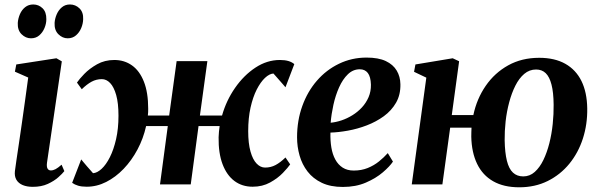

<svg xmlns="http://www.w3.org/2000/svg" viewBox="-20 -804 2611 837"><path d="M123 10.5Q97.5 10.5 79 2.8Q60.5 -5 51.5 -20.2Q42.5 -35.5 45 -58Q47 -74.5 51.5 -104.8Q56 -135 62 -175.2Q68 -215.5 74.8 -263Q81.5 -310.5 88.8 -362.2Q96 -414 103 -466L45 -491.5L51 -523L226 -550L249.5 -536.5L185 -95.5Q182.5 -77.5 187.2 -69.2Q192 -61 201.5 -61Q211.5 -61 222 -66.5Q232.5 -72 248.5 -86L260.5 -58Q252.5 -47.5 234.2 -31.2Q216 -15 188.2 -2.2Q160.5 10.5 123 10.5ZM115 -637Q92 -637 74 -654.8Q56 -672.5 57.5 -704.5Q59 -724 67 -742.5Q75 -761 89.8 -772.8Q104.5 -784.5 125 -784.5Q148.5 -784.5 165.5 -768Q182.5 -751.5 182 -720Q182 -701 174 -681.8Q166 -662.5 151.2 -649.8Q136.5 -637 115 -637ZM275 -637Q252.5 -637 234.5 -654.8Q216.5 -672.5 218 -704.5Q219.5 -724 227.5 -742.2Q235.5 -760.5 250 -772.5Q264.5 -784.5 285 -784.5Q309 -784.5 326.5 -767.5Q344 -750.5 342.5 -720Q342 -700.5 334 -681.5Q326 -662.5 311.2 -649.8Q296.5 -637 275 -637Z M358 10Q336 10 320.8 5.5Q305.5 1 294.5 -7L334 -109Q338.5 -103.5 345.2 -95.5Q352 -87.5 359.2 -79Q366.5 -70.5 373.5 -62.8Q380.5 -55 385.5 -49Q403.5 -50 423 -68Q442.5 -86 459 -118.8Q475.5 -151.5 486 -197.2Q496.5 -243 496.5 -299.5Q496.5 -354.5 486.5 -389.8Q476.5 -425 460.2 -442Q444 -459 424 -459Q400 -459 379.2 -447.8Q358.5 -436.5 336.5 -415L315.5 -444Q325 -458.5 347.5 -481.8Q370 -505 403.2 -523.8Q436.5 -542.5 478.5 -542.5Q522 -542.5 555.2 -519Q588.5 -495.5 607.2 -448.2Q626 -401 626 -330Q626 -323 625.8 -315.2Q625.5 -307.5 624.5 -300.5H717.5L750 -537.5H884L851.5 -300.5H948Q966.5 -366 1004.8 -421Q1043 -476 1093.5 -509.2Q1144 -542.5 1200 -542.5Q1222 -542.5 1237.2 -538Q1252.5 -533.5 1263 -524.5L1224.5 -423.5Q1219.5 -429.5 1212.8 -437.2Q1206 -445 1198.5 -453.5Q1191 -462 1184.2 -469.8Q1177.5 -477.5 1172 -483.5Q1154.5 -482.5 1135.2 -464.5Q1116 -446.5 1099.2 -413.8Q1082.5 -381 1072.2 -335Q1062 -289 1062 -232.5Q1062 -179 1072 -143.5Q1082 -108 1098.8 -90.8Q1115.5 -73.5 1135.5 -73.5Q1160.5 -73.5 1181.2 -84.5Q1202 -95.5 1224.5 -117.5L1245 -87.5Q1236 -74 1213.5 -50.5Q1191 -27 1157.5 -8.5Q1124 10 1081.5 10Q1035.5 10 1002 -15Q968.5 -40 950.2 -88.2Q932 -136.5 933 -205.5Q933.5 -217 934.5 -229.5Q935.5 -242 937.5 -254.5H845.5L811.5 0H677.5L711.5 -254.5H617Q605 -200.5 579.5 -152.5Q554 -104.5 519 -68Q484 -31.5 443 -10.8Q402 10 358 10Z M1693 -99.5Q1679 -78.5 1649 -52.8Q1619 -27 1575 -8Q1531 11 1474.5 11Q1421 11 1383 -7Q1345 -25 1321 -56Q1297 -87 1286 -125.8Q1275 -164.5 1275 -205.5Q1275 -278.5 1297.8 -341.8Q1320.5 -405 1361.5 -452.2Q1402.5 -499.5 1458 -526.2Q1513.5 -553 1578 -553Q1629.5 -553 1661.8 -537.8Q1694 -522.5 1709.5 -496.2Q1725 -470 1725.5 -437Q1726.5 -391 1706.5 -356.2Q1686.5 -321.5 1653 -297.2Q1619.5 -273 1579 -257.5Q1538.5 -242 1497 -234.5Q1455.5 -227 1420.5 -226Q1419.5 -191 1424.5 -161Q1429.5 -131 1441.8 -108.5Q1454 -86 1474 -73.2Q1494 -60.5 1522 -60.5Q1555.5 -60.5 1582.8 -71.5Q1610 -82.5 1631.8 -100Q1653.5 -117.5 1670.5 -136.5ZM1548.5 -502Q1519 -502 1496.5 -480.2Q1474 -458.5 1458.2 -423.2Q1442.5 -388 1433.5 -347.2Q1424.5 -306.5 1421.5 -269Q1444 -271 1468.8 -279.2Q1493.5 -287.5 1516.5 -301.8Q1539.5 -316 1557.8 -335.8Q1576 -355.5 1586.8 -380.5Q1597.5 -405.5 1597 -435Q1596 -469.5 1583.5 -485.8Q1571 -502 1548.5 -502Z M1949.5 -302.5H2043.5Q2058.5 -373.5 2097.5 -430Q2136.5 -486.5 2195.5 -519.2Q2254.5 -552 2330.5 -552Q2398 -552 2444.2 -526Q2490.5 -500 2514.8 -450.8Q2539 -401.5 2540 -331.5Q2541 -262 2521 -200Q2501 -138 2462 -90.2Q2423 -42.5 2367.8 -15Q2312.5 12.5 2243.5 12.5Q2176 12.5 2130 -13.8Q2084 -40 2060 -89.5Q2036 -139 2034.5 -208Q2034.5 -218 2034.8 -228Q2035 -238 2035.5 -247.5H1942.5L1908.5 0H1775L1838.5 -465.5L1785 -491L1791 -523L1953.5 -550L1981.5 -537ZM2317 -501Q2288 -501 2265.5 -482Q2243 -463 2226.8 -430.8Q2210.5 -398.5 2199.8 -358.2Q2189 -318 2184.2 -275Q2179.5 -232 2180 -192.5Q2181 -138 2189.8 -103Q2198.5 -68 2216.2 -51.5Q2234 -35 2261 -35Q2289.5 -35 2311.2 -54.5Q2333 -74 2348.8 -106.5Q2364.5 -139 2374.8 -179.5Q2385 -220 2389.5 -263.5Q2394 -307 2393.5 -347.5Q2393 -401.5 2384.2 -435.2Q2375.5 -469 2359 -485Q2342.5 -501 2317 -501Z"/></svg>

Font: Merriweather 60pt
Style: Bold Italic
Weight: 700
Italic angle: -7.8°
Version: Version 2.101